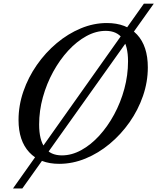

<svg xmlns="http://www.w3.org/2000/svg" viewBox="-20 -900 874 1067"><path d="M52 147.5 779.5 -879.5H834.5L104 147.5ZM309 10.5Q202 10.5 142.5 -53.8Q83 -118 83 -233Q83 -314 110 -392.2Q137 -470.5 184.8 -539Q232.5 -607.5 295 -660Q357.5 -712.5 428.8 -742.2Q500 -772 573.5 -772Q682 -772 741.8 -707.8Q801.5 -643.5 801.5 -525.5Q801.5 -444.5 774.5 -366.5Q747.5 -288.5 699.8 -220.5Q652 -152.5 589.5 -100.5Q527 -48.5 455.2 -19Q383.5 10.5 309 10.5ZM324 -36.5Q378.5 -36.5 431.8 -65.8Q485 -95 531.8 -146.2Q578.5 -197.5 614.5 -264Q650.5 -330.5 671 -406.2Q691.5 -482 691.5 -559Q691.5 -728.5 567.5 -728.5Q513 -728.5 459.8 -699.2Q406.5 -670 359.2 -618.8Q312 -567.5 275.5 -501Q239 -434.5 218.2 -359.5Q197.5 -284.5 197.5 -208Q197.5 -36.5 324 -36.5Z"/></svg>

Font: Libre Caslon Text
Style: Italic
Weight: 400
Italic angle: -22.583°
Designer: Pablo Impallari, Rodrigo Fuenzalida, Katja Schimmel
Foundry: Pablo Impallari, Rodrigo Fuenzalida
Version: Version 2.000